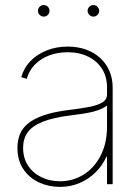

<svg xmlns="http://www.w3.org/2000/svg" viewBox="-20 -732 558 763"><path d="M218.3 10.7Q173.3 10.7 134.8 -7.1Q96.2 -24.9 72.8 -59.8Q49.3 -94.7 49.3 -145Q49.3 -173.3 58.8 -197.8Q68.4 -222.2 91.3 -241.2Q114.3 -260.3 154.8 -274.2Q195.3 -288.1 257.3 -295.4Q296.9 -300.3 330.8 -306.4Q364.7 -312.5 385 -324Q405.3 -335.4 405.3 -356.9V-384.8Q405.3 -426.8 385.7 -458Q366.2 -489.3 330.8 -506.8Q295.4 -524.4 248.5 -524.4Q208.5 -524.4 174.8 -511.5Q141.1 -498.5 118.2 -474.9Q95.2 -451.2 86.4 -418.5L64.5 -425.3Q74.7 -461.9 101.1 -489.3Q127.4 -516.6 165.8 -531.7Q204.1 -546.9 248.5 -546.9Q289.6 -546.9 322.8 -534.7Q356 -522.5 379.4 -500.5Q402.8 -478.5 415.3 -449Q427.7 -419.4 427.7 -384.8V0H405.3V-109.4H402.8Q386.7 -73.2 359.1 -46.4Q331.5 -19.5 295.7 -4.4Q259.8 10.7 218.3 10.7ZM218.3 -11.7Q270 -11.7 312.5 -38.3Q355 -64.9 380.1 -114Q405.3 -163.1 405.3 -229V-312.5Q395 -304.7 381.1 -298.6Q367.2 -292.5 349.9 -288.1Q332.5 -283.7 310.8 -280.3Q289.1 -276.9 264.2 -273.9Q191.4 -265.1 149.4 -248Q107.4 -231 89.6 -205.6Q71.8 -180.2 71.8 -145Q71.8 -104 91.3 -74.2Q110.8 -44.4 144 -28.1Q177.2 -11.7 218.3 -11.7ZM351.1 -666Q341.8 -666 335 -672.9Q328.1 -679.7 328.1 -689Q328.1 -698.7 335 -705.3Q341.8 -711.9 351.1 -711.9Q360.8 -711.9 367.4 -705.1Q374 -698.2 374 -689Q374 -679.7 367.4 -672.9Q360.8 -666 351.1 -666ZM153.8 -666Q144.5 -666 137.7 -672.9Q130.9 -679.7 130.9 -689Q130.9 -698.7 137.7 -705.3Q144.5 -711.9 153.8 -711.9Q163.6 -711.9 170.2 -705.1Q176.8 -698.2 176.8 -689Q176.8 -679.7 170.2 -672.9Q163.6 -666 153.8 -666Z"/></svg>

Font: Inter 18pt Thin
Style: Regular
Weight: 250
Designer: Rasmus Andersson
Foundry: rsms
Version: Version 4.001;git-66647c0bb